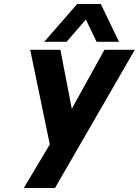

<svg xmlns="http://www.w3.org/2000/svg" viewBox="-20 -690 694 960"><path d="M229 32 131 -441H282L339 -146L502 -441H654L255 250H99ZM366 -670H484L575 -481H463L395 -622H435L313 -481H201Z"/></svg>

Font: Teachers[wght] Italic
Style: Regular
Weight: 400
Designer: Alfredo Marco Pradil & Chank Diesel
Version: Version 1.000;Glyphs 3.1.2 (3151)